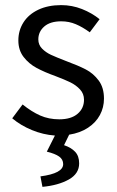

<svg xmlns="http://www.w3.org/2000/svg" viewBox="-20 -518 458 751"><path d="M219.7 -434.6Q176.3 -434.6 153.1 -414.3Q129.9 -394 129.9 -363.8Q129.9 -342.8 144.5 -327.9Q159.2 -313 179.2 -303.7Q199.2 -294.4 238.3 -279.3Q286.1 -261.7 315.7 -246.3Q345.2 -231 366 -203.1Q386.7 -175.3 386.7 -132.3Q386.7 -97.7 370.8 -68.1Q355 -38.6 324.2 -18.3Q293.5 2 250.5 8.8L230.5 49.8Q258.3 59.1 273.9 75.7Q289.6 92.3 289.6 121.1Q289.6 161.6 248.8 184.3Q208 207 146 212.9L138.2 171.9Q227.1 160.2 227.1 124Q227.1 105.5 211.2 94.2Q195.3 83 163.1 75.2L194.8 12.2Q148.4 8.8 104.7 -9.3Q61 -27.3 27.8 -55.2L68.4 -109.4Q103.5 -81.1 137.2 -66.2Q170.9 -51.3 211.9 -51.3Q258.3 -51.3 283.4 -72.8Q308.6 -94.2 308.6 -127.9Q308.6 -151.4 293 -168.2Q277.3 -185.1 255.4 -195.8Q233.4 -206.5 197.3 -220.2Q153.8 -235.8 123.3 -252.2Q92.8 -268.6 72.3 -295.2Q51.8 -321.8 51.8 -359.9Q51.8 -398.9 71.8 -430.4Q91.8 -461.9 129.9 -480Q168 -498 219.2 -498Q261.7 -498 300.5 -482.7Q339.4 -467.3 369.6 -442.9L331.1 -391.6Q303.2 -412.1 276.6 -423.3Q250 -434.6 219.7 -434.6Z"/></svg>

Font: Varta
Style: Regular
Weight: 400
Designer: Joana Correia, Viktoriya Grabowska, Eben Sorkin
Foundry: Sorkin Type
Version: Version 1.003; ttfautohint (v1.3) -l 8 -r 24 -G 200 -x 12 -H